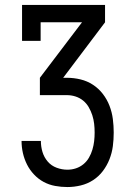

<svg xmlns="http://www.w3.org/2000/svg" viewBox="-20 -755 540 775"><path d="M252 0Q227 0 202.5 -4.5Q178 -9 156.5 -20.5Q135 -32 117.5 -50.5Q100 -69 89 -91Q78 -113 72.5 -137Q67 -161 67 -186H145Q145 -163 151.5 -141.5Q158 -120 172.5 -103Q187 -86 208.5 -78Q230 -70 252 -70Q270 -70 286.5 -75.5Q303 -81 316.5 -92Q330 -103 339 -118.5Q348 -134 353 -151Q358 -168 360 -185Q362 -202 362 -220Q362 -238 360 -255.5Q358 -273 352.5 -290Q347 -307 338 -322.5Q329 -338 315.5 -349Q302 -360 285 -365.5Q268 -371 250 -371H141V-441L311 -665H144V-590H69V-735H404V-665L235 -441H250Q278 -441 305 -434.5Q332 -428 355 -413Q378 -398 395 -376Q412 -354 422 -328Q432 -302 435.5 -274.5Q439 -247 439 -220Q439 -192 435.5 -165Q432 -138 422 -112.5Q412 -87 395.5 -65Q379 -43 356 -28Q333 -13 306 -6.5Q279 0 252 0Z"/></svg>

Font: Iosevka Gothic
Style: Regular
Weight: 400
Monospace: yes
Designer: Belleve Invis
Foundry: Belleve Invis
Version: Version 15.5.1; ttfautohint (v1.8.4)